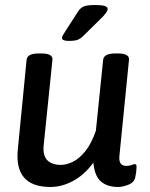

<svg xmlns="http://www.w3.org/2000/svg" viewBox="-20 -738 597 765"><path d="M254 -575Q227 -575 227 -587Q227 -592 231 -598.5Q235 -605 242 -616L289 -689Q298 -704 310.5 -711Q323 -718 361 -718Q409 -718 409 -703Q409 -689 377 -659L318 -601Q304 -586 292 -580.5Q280 -575 254 -575ZM181 7Q36 7 51 -143L86 -500Q89 -525 134 -525H145Q191 -525 189 -500L154 -159Q150 -118 168.5 -99.5Q187 -81 223 -81Q244 -81 269.5 -93Q295 -105 319.5 -135Q344 -165 362 -217L391 -500Q394 -525 439 -525H450Q496 -525 494 -500L456 -119Q451 -77 483 -77Q496 -77 504.5 -80.5Q513 -84 517 -84Q524 -84 524 -75Q524 -73 523.5 -62Q523 -51 519 -32Q515 -11 491.5 -2Q468 7 451 7Q408 7 382.5 -14.5Q357 -36 352 -90Q317 -42 272 -17.5Q227 7 181 7Z"/></svg>

Font: Asap Medium
Style: Italic
Weight: 500
Italic angle: -6°
Designer: Pablo Cosgaya
Foundry: Omnibus-Type
Version: Version 3.001; ttfautohint (v1.8.3)